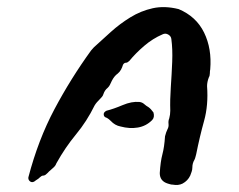

<svg xmlns="http://www.w3.org/2000/svg" viewBox="-20 -519 681 548"><path d="M580 -321Q579 -317 579 -310Q579 -303 576 -298Q571 -285 571 -273Q575 -219 562.5 -174Q550 -129 540 -79Q539 -76 538 -71.5Q537 -67 535 -63Q529 -53 529 -41Q529 -35 527 -29Q525 -23 523 -18Q516 -3 501 5Q489 11 473 8Q469 8 466 7Q463 6 459 5Q436 -2 436 -25Q438 -58 443.5 -78.5Q449 -99 451 -130Q454 -142 458 -150Q462 -157 461 -165.5Q460 -174 463 -181Q466 -192 466 -203Q465 -234 467.5 -270Q470 -306 471.5 -342.5Q473 -379 469 -408Q468 -416 460 -420.5Q452 -425 444 -421Q416 -409 391.5 -388Q367 -367 349 -345Q347 -344 345 -342Q343 -340 340 -340Q334 -340 331 -334Q329 -327 325.5 -320.5Q322 -314 316 -309Q306 -302 299 -288Q296 -282 294 -277.5Q292 -273 288 -269Q283 -265 280 -260.5Q277 -256 275 -250Q274 -246 270.5 -242Q267 -238 264 -235Q260 -231 256.5 -227Q253 -223 250 -218Q228 -173 197 -135.5Q166 -98 141 -53Q139 -47 134.5 -42.5Q130 -38 125 -34Q120 -30 115 -24.5Q110 -19 105 -18Q101 -18 98.5 -16.5Q96 -15 94 -13Q89 -8 85 -6Q84 -5 82 -4Q80 -3 78 -1Q71 3 65.5 -1.5Q60 -6 61 -13Q89 -120 135.5 -207.5Q182 -295 240 -375Q242 -377 244 -379.5Q246 -382 248 -384Q271 -405 296.5 -428Q322 -451 352 -469.5Q382 -488 416 -495.5Q450 -503 490 -493Q540 -472 562.5 -426Q585 -380 580 -321ZM418 -198Q422 -184 414 -176Q397 -159 373.5 -155Q350 -151 324 -158Q308 -161 296 -174Q294 -176 291 -178.5Q288 -181 284 -183Q276 -185 276 -193Q276 -199 284 -203Q304 -208 330 -219Q356 -230 378 -228Q386 -227 391.5 -222Q397 -217 404 -213Q411 -208 418 -198Z"/></svg>

Font: Slackside One
Style: Regular
Weight: 400
Version: Version 1.000